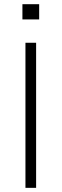

<svg xmlns="http://www.w3.org/2000/svg" viewBox="-20 -904 296 924"><path d="M153.8 -698.2V0H102.5V-698.2ZM168.5 -883.8V-810.5H87.9V-883.8Z"/></svg>

Font: Voltera Light
Style: Light
Weight: 300
Designer: Bernd Montag
Version: Version 1.301